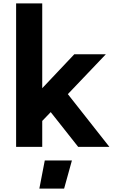

<svg xmlns="http://www.w3.org/2000/svg" viewBox="-20 -866 679 1132"><path d="M75 0ZM279 -205 229 -153V0H75V-846H229V-346L418 -546H604L380 -311L625 0H441ZM244 80H404L358 246H212Z"/></svg>

Font: Biryani ExtraBold
Style: Regular
Weight: 800
Designer: Dan Reynolds and Mathieu Reguer
Foundry: Dan Reynolds and Mathieu Reguer
Version: Version 1.004; ttfautohint (v1.1) -l 5 -r 5 -G 72 -x 0 -D la